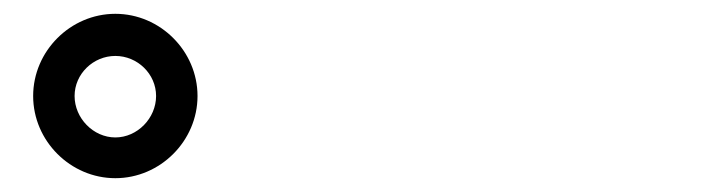

<svg xmlns="http://www.w3.org/2000/svg" viewBox="-20 -847 1040 278"><path d="M28 -708C28 -643 82 -589 147 -589C212 -589 266 -643 266 -708C266 -773 212 -827 147 -827C82 -827 28 -773 28 -708ZM88 -708C88 -740 115 -766 147 -766C179 -766 206 -740 206 -708C206 -676 179 -648 147 -648C115 -648 88 -676 88 -708Z"/></svg>

Font: Glow Sans SC Normal
Style: Bold
Weight: 700
Designer: Ryoko NISHIZUKA (kana, bopomofo & ideographs); Paul D. Hunt (Latin, Greek & Cyrillic); Sandoll Communications, Soo-young
Version: Version 0.93